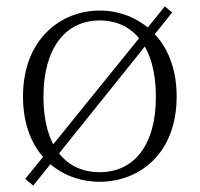

<svg xmlns="http://www.w3.org/2000/svg" viewBox="-20 -555 625 601"><path d="M519 -516 496 -535 59 5 84 26ZM292 14C414 14 533 -72 533 -253C533 -433 413 -522 292 -522C171 -522 52 -433 52 -253C52 -72 170 14 292 14ZM292 -16C184 -16 116 -99 116 -252C116 -403 184 -491 292 -491C400 -491 468 -405 468 -252C468 -101 400 -16 292 -16Z"/></svg>

Font: Source Han Serif CN VF
Style: Regular
Weight: 250
Designer: Ryoko NISHIZUKA 西塚涼子 (kana & ideographs); Frank Grießhammer (Latin, Greek & Cyrillic); Wenlong ZHANG 张文龙 (bopomofo); San
Foundry: Adobe
Version: Version 2.002;hotconv 1.1.0;makeotfexe 2.6.0